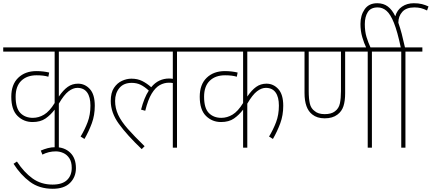

<svg xmlns="http://www.w3.org/2000/svg" viewBox="-20 -916 2678 1191"><path d="M631 -596H345V-317Q372 -357 400 -377Q428 -397 464 -397Q507 -397 537.5 -363.5Q568 -330 568 -260Q568 -201 549.5 -151Q531 -101 504 -54L480 -69Q506 -112 523.5 -158Q541 -204 541 -261Q541 -314 520.5 -342.5Q500 -371 460 -371Q433 -371 405 -349.5Q377 -328 345 -273V0H319V-236Q294 -203 262.5 -181Q231 -159 182 -159Q127 -159 88.5 -197Q50 -235 50 -316Q50 -392 93 -433.5Q136 -475 206 -475Q228 -475 248.5 -472.5Q269 -470 285 -466L280 -440Q251 -449 207 -449Q147 -449 112 -415Q77 -381 77 -316Q77 -245 106.5 -215Q136 -185 184 -185Q220 -185 253.5 -205Q287 -225 319 -277V-596H0V-622H631Z M233 18Q254 9 276 3Q298 -3 325 -3Q380 -3 415.5 31Q451 65 451 127Q451 182 414.5 218.5Q378 255 307 255Q224 255 166 212Q108 169 64 100L85 86Q129 153 182 191Q235 229 306 229Q366 229 395.5 201Q425 173 425 125Q425 88 410 65.5Q395 43 372.5 33Q350 23 326 23Q282 23 243 43Z M617 -596V-622H1183V-596H1078V0H1052V-401Q1042 -403 1028 -403Q998 -403 971 -388Q944 -373 921 -335.5Q898 -298 881 -229L855 -236Q874 -310 903 -354Q877 -378 852.5 -390Q828 -402 797 -402Q747 -402 720.5 -370Q694 -338 694 -290Q694 -245 713 -204Q732 -163 773 -116.5Q814 -70 877 -9L859 9Q768 -78 717.5 -147.5Q667 -217 667 -290Q667 -341 687 -371Q707 -401 736.5 -414.5Q766 -428 795 -428Q833 -428 862 -413.5Q891 -399 918 -375Q941 -403 969 -416Q997 -429 1029 -429Q1041 -429 1052 -427V-596Z M1800 -596H1514V-317Q1541 -357 1569 -377Q1597 -397 1633 -397Q1676 -397 1706.5 -363.5Q1737 -330 1737 -260Q1737 -201 1718.5 -151Q1700 -101 1673 -54L1649 -69Q1675 -112 1692.5 -158Q1710 -204 1710 -261Q1710 -314 1689.5 -342.5Q1669 -371 1629 -371Q1602 -371 1574 -349.5Q1546 -328 1514 -273V0H1488V-236Q1463 -203 1431.5 -181Q1400 -159 1351 -159Q1296 -159 1257.5 -197Q1219 -235 1219 -316Q1219 -392 1262 -433.5Q1305 -475 1375 -475Q1397 -475 1417.5 -472.5Q1438 -470 1454 -466L1449 -440Q1420 -449 1376 -449Q1316 -449 1281 -415Q1246 -381 1246 -316Q1246 -245 1275.5 -215Q1305 -185 1353 -185Q1389 -185 1422.5 -205Q1456 -225 1488 -277V-596H1169V-622H1800Z M2287 -596V0H2261V-596H2121V-338Q2121 -290 2110.5 -257.5Q2100 -225 2073 -205Q2043 -182 1994 -182Q1947 -182 1917 -206Q1869 -243 1869 -339V-596H1786V-622H2392V-596ZM1994 -208Q2035 -208 2057 -225Q2082 -243 2088.5 -275Q2095 -307 2095 -350V-596H1895V-350Q1895 -304 1902 -273.5Q1909 -243 1932 -227Q1942 -218 1957.5 -213Q1973 -208 1994 -208Z M2469 -596H2378V-622H2466Q2445 -721 2423.5 -774.5Q2402 -828 2377.5 -849Q2353 -870 2323 -870Q2280 -870 2261.5 -841Q2243 -812 2243 -766Q2243 -721 2253.5 -686.5Q2264 -652 2281 -615H2254Q2238 -648 2227 -686Q2216 -724 2216 -768Q2216 -821 2242 -858.5Q2268 -896 2320 -896Q2359 -896 2386 -875.5Q2413 -855 2432 -815Q2443 -854 2474 -875Q2505 -896 2547 -896Q2576 -896 2597.5 -890.5Q2619 -885 2638 -876L2629 -851Q2609 -861 2591 -865.5Q2573 -870 2550 -870Q2500 -870 2475.5 -842.5Q2451 -815 2451 -775Q2462 -744 2472 -706Q2482 -668 2492 -622H2600V-596H2495V0H2469Z"/></svg>

Font: Noto Sans SemiCondensed Thin
Style: Italic
Weight: 100
Width: 4
Italic angle: -12°
Designer: Monotype Design Team
Foundry: Monotype Imaging Inc.
Version: Version 2.013; ttfautohint (v1.8.4.7-5d5b)